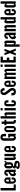

<svg xmlns="http://www.w3.org/2000/svg" viewBox="4139 -4922 979 9297"><g transform="rotate(-90 4628.5 -273.5)"><path d="M53 0H347.5V-100H174.5V-735H53Z M537.5 8Q605.5 8 645.5 -33Q685.5 -74 685.5 -144V-196H581.5V-136Q581.5 -81 537 -81Q513 -81 500.5 -96.8Q488 -112.5 488 -136V-255H685.5V-404.5Q685.5 -473 644.8 -514Q604 -555 536.5 -555Q468 -555 426.5 -512Q385 -469 385 -397.5V-150.5Q385 -79 426.5 -35.5Q468 8 537.5 8ZM488 -334V-411Q488 -437.5 501 -452Q514 -466.5 536 -467Q557.5 -467.5 569.5 -452.5Q581.5 -437.5 581.5 -411V-334Z M841 8Q869 8 893.8 -7.8Q918.5 -23.5 935 -50H945.5Q945 -8 953 0H1069Q1064 -30 1062.5 -50.2Q1061 -70.5 1061 -95V-431Q1061 -465 1041.5 -493Q1022 -521 989.5 -538Q957 -555 917 -555Q873.5 -555 837.5 -534.8Q801.5 -514.5 780 -480Q758.5 -445.5 758.5 -403.5V-386H873Q873 -433.5 879 -450Q885 -466.5 906.5 -466.5Q927.5 -466.5 935.5 -456.8Q943.5 -447 944.5 -434.8Q945.5 -422.5 945.5 -414.5V-368Q945.5 -353.5 941.5 -348.5Q937.5 -343.5 924.2 -338.8Q911 -334 882.5 -320.5Q813.5 -287.5 779 -244.8Q744.5 -202 744.5 -132Q744.5 -68.5 770.8 -30.2Q797 8 841 8ZM894.5 -93Q874.5 -93 866 -105Q857.5 -117 857.5 -145.5Q857.5 -239 946 -269.5V-124Q946 -112 930.2 -102.5Q914.5 -93 894.5 -93Z M1285.5 196Q1490.5 196 1490.5 57.5Q1490.5 16.5 1475.2 -7.5Q1460 -31.5 1435.2 -43.8Q1410.5 -56 1381.5 -61.5Q1352.5 -67 1325 -71Q1264.5 -80 1246.2 -87Q1228 -94 1228 -103.5Q1228 -110.5 1233.2 -118.5Q1238.5 -126.5 1245.5 -131.5Q1247 -131 1257.2 -129.8Q1267.5 -128.5 1268 -128.5Q1325 -129 1356.2 -146.8Q1387.5 -164.5 1401 -191.5Q1414.5 -218.5 1417.2 -248Q1420 -277.5 1420 -302V-413.5Q1420 -438 1413 -452Q1439 -465 1485 -465V-555Q1471 -555 1445.5 -539Q1420 -523 1392 -497Q1347 -555 1269 -555Q1202 -555 1162.2 -512.8Q1122.5 -470.5 1122.5 -390V-282.5Q1122.5 -235.5 1141.5 -197.8Q1160.5 -160 1190.5 -148.5Q1155.5 -134.5 1136 -112.8Q1116.5 -91 1116.5 -66Q1116.5 -42 1135.5 -23Q1154.5 -4 1188.5 6Q1134 31.5 1114.2 50.2Q1094.5 69 1094.5 96Q1094.5 145 1145 170.5Q1195.5 196 1285.5 196ZM1270 -213Q1232.5 -213 1232.5 -262V-409.5Q1232.5 -459.5 1270 -459.5Q1288.5 -459.5 1299 -446.2Q1309.5 -433 1309.5 -409.5V-262Q1309.5 -213 1270 -213ZM1287.5 111Q1242.5 111 1223.2 102Q1204 93 1204 73Q1204 45 1250 24L1317.5 35Q1339.5 38.5 1363 46.8Q1386.5 55 1386.5 74Q1386.5 111 1287.5 111Z M1613.5 8Q1633 8 1655.8 -6.8Q1678.5 -21.5 1712.5 -55.5V0H1825V-547H1712.5V-131.5Q1712.5 -122 1700.8 -108.8Q1689 -95.5 1665.5 -95.5Q1647 -95.5 1644 -103Q1641 -110.5 1641 -113.5V-547H1527.5V-99Q1527.5 -69 1540.2 -44.8Q1553 -20.5 1572.8 -6.2Q1592.5 8 1613.5 8Z M2060 8Q2128 8 2168 -33Q2208 -74 2208 -144V-196H2104V-136Q2104 -81 2059.5 -81Q2035.5 -81 2023 -96.8Q2010.5 -112.5 2010.5 -136V-255H2208V-404.5Q2208 -473 2167.2 -514Q2126.5 -555 2059 -555Q1990.5 -555 1949 -512Q1907.5 -469 1907.5 -397.5V-150.5Q1907.5 -79 1949 -35.5Q1990.5 8 2060 8ZM2010.5 -334V-411Q2010.5 -437.5 2023.5 -452Q2036.5 -466.5 2058.5 -467Q2080 -467.5 2092 -452.5Q2104 -437.5 2104 -411V-334Z M2613 8Q2642.5 8 2662.5 -1.8Q2682.5 -11.5 2707 -39L2722 0H2797V-366H2616.5V-275H2672.5V-147.5Q2672.5 -120.5 2660.8 -104.2Q2649 -88 2628.5 -88Q2607 -88 2594.8 -104Q2582.5 -120 2582.5 -147.5V-578.5Q2582.5 -638 2629.5 -638Q2676 -638 2676 -578.5V-471H2795V-578.5Q2795 -655 2749 -699Q2703 -743 2629.5 -743Q2555.5 -743 2509.8 -699.2Q2464 -655.5 2461.5 -578.5V-156.5Q2461.5 -83 2501.2 -37.5Q2541 8 2613 8Z M3026 8Q3069 8 3102.8 -11Q3136.5 -30 3156.2 -62Q3176 -94 3176 -133V-414Q3176 -452.5 3156 -484.5Q3136 -516.5 3102.2 -535.8Q3068.5 -555 3026 -555Q2983.5 -555 2950 -535.8Q2916.5 -516.5 2897.2 -483.8Q2878 -451 2878 -411V-136Q2878 -95.5 2897.2 -63Q2916.5 -30.5 2950 -11.2Q2983.5 8 3026 8ZM3026.5 -81Q3005 -81 2996 -92.5Q2987 -104 2985.2 -118.5Q2983.5 -133 2983.5 -141.5V-405.5Q2983.5 -467 3026 -467Q3070.5 -467 3070.5 -405.5V-141.5Q3070.5 -81 3026.5 -81Z M3409.5 8Q3436 8 3466 1V-98Q3450 -96 3444 -95.2Q3438 -94.5 3431 -94.5Q3411.5 -94.5 3403.5 -108Q3395.5 -121.5 3393.8 -142Q3392 -162.5 3392 -184V-456H3475V-547H3392V-682H3278V-547H3217.5V-456H3278V-176Q3278 -153 3280.5 -121.8Q3283 -90.5 3294.5 -60.8Q3306 -31 3333 -11.5Q3360 8 3409.5 8Z M3538.5 0H3651V-431Q3665.5 -448.5 3675.5 -450Q3685.5 -451.5 3704.5 -451.5Q3714.5 -451.5 3719.5 -449Q3724.5 -446.5 3724.5 -434V0H3839V-448Q3839 -485.5 3825.8 -509.2Q3812.5 -533 3793.5 -544Q3774.5 -555 3757 -555Q3736.5 -555 3711 -538.5Q3685.5 -522 3651 -486V-735H3538.5Z M3932.5 -634H4045V-735H3932.5ZM3932.5 0H4045V-547H3932.5Z M4276.5 8Q4332 8 4362.8 -10Q4393.5 -28 4406.5 -55Q4419.5 -82 4422.2 -109.2Q4425 -136.5 4425 -154.5V-202H4310.5V-126Q4310.5 -109 4306 -95.2Q4301.5 -81.5 4275 -81.5Q4248.5 -81.5 4244 -95.5Q4239.5 -109.5 4239.5 -126V-418Q4239.5 -436.5 4244 -450.2Q4248.5 -464 4274.5 -464Q4301.5 -464 4306 -449.8Q4310.5 -435.5 4310.5 -418V-355H4424.5V-392.5Q4424.5 -410.5 4421.8 -437.8Q4419 -465 4406 -491.8Q4393 -518.5 4362.2 -536.8Q4331.5 -555 4276 -555Q4220 -555 4189.5 -536.8Q4159 -518.5 4145.8 -491Q4132.5 -463.5 4129.8 -435.2Q4127 -407 4127 -387.5V-159.5Q4127 -140 4129.8 -112Q4132.5 -84 4145.8 -56.5Q4159 -29 4189.8 -10.5Q4220.5 8 4276.5 8Z M4837.5 8Q4926 8 4970.8 -38Q5015.5 -84 5015.5 -169.5Q5015.5 -209.5 5004.5 -242.2Q4993.5 -275 4967.2 -313.2Q4941 -351.5 4895 -407Q4860.5 -449 4837.2 -477.8Q4814 -506.5 4802.2 -530.8Q4790.5 -555 4790.5 -582.5Q4790.5 -644 4839.5 -644Q4897 -644 4897 -538.5L5015.5 -547.5Q5015.5 -644 4967.5 -695.5Q4919.5 -747 4838 -743Q4784.5 -740.5 4747.2 -716.5Q4710 -692.5 4690.8 -655.2Q4671.5 -618 4671.5 -575Q4671.5 -526.5 4698 -471.2Q4724.5 -416 4781.5 -346Q4820.5 -298 4843.8 -269.2Q4867 -240.5 4878.2 -223Q4889.5 -205.5 4893.2 -193.5Q4897 -181.5 4897 -167Q4897 -91 4836 -91Q4802.5 -91 4787.5 -118.5Q4772.5 -146 4772.5 -215.5L4653.5 -206.5Q4648 -101 4695 -46.5Q4742 8 4837.5 8Z M5222.5 8Q5290.5 8 5330.5 -33Q5370.5 -74 5370.5 -144V-196H5266.5V-136Q5266.5 -81 5222 -81Q5198 -81 5185.5 -96.8Q5173 -112.5 5173 -136V-255H5370.5V-404.5Q5370.5 -473 5329.8 -514Q5289 -555 5221.5 -555Q5153 -555 5111.5 -512Q5070 -469 5070 -397.5V-150.5Q5070 -79 5111.5 -35.5Q5153 8 5222.5 8ZM5173 -334V-411Q5173 -437.5 5186 -452Q5199 -466.5 5221 -467Q5242.5 -467.5 5254.5 -452.5Q5266.5 -437.5 5266.5 -411V-334Z M5852 -555Q5844 -555 5834.8 -551.2Q5825.5 -547.5 5806 -532.5Q5786.5 -517.5 5747 -482.5Q5735 -516.5 5712.8 -535.8Q5690.5 -555 5661 -555Q5651.5 -555 5641.8 -551.2Q5632 -547.5 5614.2 -534.2Q5596.5 -521 5563 -492V-547H5450.5V0H5563V-431Q5591.5 -451.5 5617 -451.5Q5639.5 -451.5 5643.2 -443.8Q5647 -436 5647 -433V0H5754.5V-431Q5769 -442.5 5781 -447Q5793 -451.5 5807 -451.5Q5830 -451.5 5833.8 -444.8Q5837.5 -438 5837.5 -434V0H5944.5V-448Q5944.5 -474.5 5932 -499Q5919.5 -523.5 5898.5 -539.2Q5877.5 -555 5852 -555Z M6039 -634H6151.5V-735H6039ZM6039 0H6151.5V-547H6039Z M6246 0H6536V-111H6367.5V-313H6488.5V-431H6367.5V-624H6536V-735H6246Z M6591 0H6701.5L6754 -135L6758.5 -155.5H6761L6765.5 -135L6817 0H6928L6814 -282L6912.5 -547H6806.5L6765.5 -422.5L6761 -401.5H6758.5L6754 -422.5L6712 -547H6606L6705 -282Z M7013.5 188H7126V-38Q7163.5 -10 7183 -1Q7202.5 8 7219.5 8Q7246.5 8 7267.2 -7.5Q7288 -23 7299.8 -47.5Q7311.5 -72 7311.5 -99V-448Q7311.5 -493.5 7284.8 -524.2Q7258 -555 7222.5 -555Q7203.5 -555 7180.8 -544Q7158 -533 7126 -507V-547H7013.5ZM7165 -87Q7151 -87 7138.5 -98.8Q7126 -110.5 7126 -120V-425.5Q7126 -437 7137.8 -446.8Q7149.5 -456.5 7164 -456.5Q7178.5 -456.5 7188.2 -446.8Q7198 -437 7198 -425.5V-120Q7198 -107 7187.8 -97Q7177.5 -87 7165 -87Z M7474.5 8Q7502.5 8 7527.2 -7.8Q7552 -23.5 7568.5 -50H7579Q7578.5 -8 7586.5 0H7702.5Q7697.5 -30 7696 -50.2Q7694.5 -70.5 7694.5 -95V-431Q7694.5 -465 7675 -493Q7655.5 -521 7623 -538Q7590.5 -555 7550.5 -555Q7507 -555 7471 -534.8Q7435 -514.5 7413.5 -480Q7392 -445.5 7392 -403.5V-386H7506.5Q7506.5 -433.5 7512.5 -450Q7518.5 -466.5 7540 -466.5Q7561 -466.5 7569 -456.8Q7577 -447 7578 -434.8Q7579 -422.5 7579 -414.5V-368Q7579 -353.5 7575 -348.5Q7571 -343.5 7557.8 -338.8Q7544.5 -334 7516 -320.5Q7447 -287.5 7412.5 -244.8Q7378 -202 7378 -132Q7378 -68.5 7404.2 -30.2Q7430.5 8 7474.5 8ZM7528 -93Q7508 -93 7499.5 -105Q7491 -117 7491 -145.5Q7491 -239 7579.5 -269.5V-124Q7579.5 -112 7563.8 -102.5Q7548 -93 7528 -93Z M7764.5 0H7877V-431Q7891 -444.5 7900 -448Q7909 -451.5 7920 -451.5Q7949 -451.5 7949 -433.5V0H8062V-448Q8062 -474.5 8051.2 -499Q8040.5 -523.5 8020.5 -539.2Q8000.5 -555 7972.5 -555Q7962.5 -555 7953 -551.2Q7943.5 -547.5 7926.5 -534Q7909.5 -520.5 7877 -490.5V-547H7764.5Z M8243 8Q8262 8 8283.8 -3.8Q8305.5 -15.5 8335.5 -42V0H8448V-735H8335.5V-499.5Q8297.5 -531.5 8276 -543.2Q8254.5 -555 8235 -555Q8198 -555 8173 -524.5Q8148 -494 8147.5 -448V-99Q8147.5 -73 8161 -48.5Q8174.5 -24 8196.2 -8Q8218 8 8243 8ZM8297 -87Q8283 -87 8273 -96.2Q8263 -105.5 8263 -117.5V-425Q8263 -438 8273 -447.2Q8283 -456.5 8297 -456.5Q8311.5 -456.5 8323.5 -446.5Q8335.5 -436.5 8335.5 -425V-117.5Q8335.5 -107 8323.5 -97Q8311.5 -87 8297 -87Z M8689.5 8Q8757.5 8 8797.5 -33Q8837.5 -74 8837.5 -144V-196H8733.5V-136Q8733.5 -81 8689 -81Q8665 -81 8652.5 -96.8Q8640 -112.5 8640 -136V-255H8837.5V-404.5Q8837.5 -473 8796.8 -514Q8756 -555 8688.5 -555Q8620 -555 8578.5 -512Q8537 -469 8537 -397.5V-150.5Q8537 -79 8578.5 -35.5Q8620 8 8689.5 8ZM8640 -334V-411Q8640 -437.5 8653 -452Q8666 -466.5 8688 -467Q8709.5 -467.5 8721.5 -452.5Q8733.5 -437.5 8733.5 -411V-334Z M9006.5 8Q9025.5 8 9047.2 -3.8Q9069 -15.5 9099 -42V0H9211.5V-735H9099V-499.5Q9061 -531.5 9039.5 -543.2Q9018 -555 8998.5 -555Q8961.5 -555 8936.5 -524.5Q8911.5 -494 8911 -448V-99Q8911 -73 8924.5 -48.5Q8938 -24 8959.8 -8Q8981.5 8 9006.5 8ZM9060.5 -87Q9046.5 -87 9036.5 -96.2Q9026.5 -105.5 9026.5 -117.5V-425Q9026.5 -438 9036.5 -447.2Q9046.5 -456.5 9060.5 -456.5Q9075 -456.5 9087 -446.5Q9099 -436.5 9099 -425V-117.5Q9099 -107 9087 -97Q9075 -87 9060.5 -87Z"/></g></svg>

Font: League Gothic SemiExpanded
Style: Regular
Weight: 400
Width: 6
Designer: The League of Moveable Type
Version: Version 1.600; ttfautohint (v1.8.3)